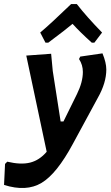

<svg xmlns="http://www.w3.org/2000/svg" viewBox="-85 -735 550 950"><path d="M140 -524 114 -574Q162 -614 267 -715H295Q343 -653 420 -574L382 -524H369Q311 -576 274 -617Q245 -592 154 -524ZM168 -469 176 -384 215 -134H229L296 -270Q325 -329 325 -379Q325 -414 306 -443L312 -455L422 -471Q441 -425 441 -391Q441 -325 399 -251L276 -24Q196 125 120.5 170Q45 215 -65 180L-60 76L-49 65Q18 81 64 69.5Q110 58 146 16L45 -460Z"/></svg>

Font: Alegreya Sans SC
Style: Bold Italic
Weight: 700
Italic angle: -7°
Designer: Juan Pablo del Peral
Foundry: Huerta Tipografica
Version: Version 2.007